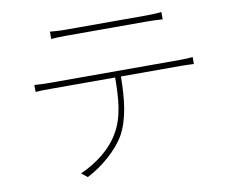

<svg xmlns="http://www.w3.org/2000/svg" viewBox="-80 -817 1160 952"><g transform="rotate(-10 500.0 -341.5)"><path d="M228 -713V-676C249 -678 272 -679 304 -679C355 -679 658 -679 710 -679C733 -679 764 -678 789 -676V-713C765 -710 733 -709 710 -709C658 -709 355 -709 302 -709C271 -709 253 -711 228 -713ZM106 -466V-431C133 -433 153 -433 184 -433H507C506 -328 501 -235 454 -157C415 -89 342 -31 258 6L288 30C369 -12 443 -78 481 -142C525 -221 535 -322 536 -433H838C859 -433 884 -432 903 -431V-466C881 -464 859 -463 838 -463C791 -463 237 -463 184 -463C153 -463 131 -464 106 -466Z"/></g></svg>

Font: Noto Sans CJK SC Thin
Style: Regular
Weight: 100
Designer: Ryoko NISHIZUKA 西塚涼子 (kana, bopomofo & ideographs); Paul D. Hunt (Latin, Greek & Cyrillic); Sandoll Communications 산돌커뮤니
Foundry: Adobe
Version: Version 2.004;hotconv 1.0.118;makeotfexe 2.5.65603